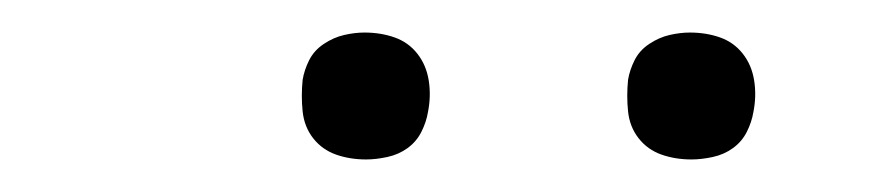

<svg xmlns="http://www.w3.org/2000/svg" viewBox="-20 -729 540 118"><path d="M405 -631Q395 -631 386.5 -634Q378 -637 372.5 -644Q367 -651 366 -660.5Q365 -670 366 -680Q367 -686 370 -692Q373 -698 379 -702Q385 -706 391.5 -707.5Q398 -709 404 -709Q414 -709 422.5 -706Q431 -703 436.5 -696Q442 -689 443.5 -679.5Q445 -670 443 -660Q442 -654 439 -648Q436 -642 430.5 -638Q425 -634 418 -632.5Q411 -631 405 -631ZM205 -631Q195 -631 186.5 -634Q178 -637 172.5 -644Q167 -651 166 -660.5Q165 -670 166 -680Q167 -686 170 -692Q173 -698 179 -702Q185 -706 191.5 -707.5Q198 -709 204 -709Q214 -709 222.5 -706Q231 -703 236.5 -696Q242 -689 243.5 -679.5Q245 -670 243 -660Q242 -654 239 -648Q236 -642 230.5 -638Q225 -634 218 -632.5Q211 -631 205 -631Z"/></svg>

Font: Iosevka Curly Slab Extralight
Style: Italic
Weight: 200
Italic angle: -9°
Monospace: yes
Designer: Belleve Invis
Foundry: Belleve Invis
Version: Version 22.1.2; ttfautohint (v1.8.4)